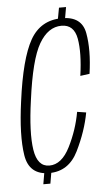

<svg xmlns="http://www.w3.org/2000/svg" viewBox="-51 -716 424 759"><g transform="rotate(-5 161.0 -337.0)"><path d="M203 -631H231.5L240.5 -682.5H212.5ZM90 7.5H118L127 -45H99ZM117 -34.5Q195 -34.5 232.5 -110.8Q270 -187 283.5 -260.5L248 -266Q235.5 -195.5 202.5 -129.8Q169.5 -64 120.5 -64Q73 -64 62.5 -132Q52 -200 70 -327.5Q91 -487.5 126.8 -549Q162.5 -610.5 216 -610.5Q265.5 -610.5 275.8 -554Q286 -497.5 273 -406.5L310 -411.5Q323.5 -505.5 311.2 -572.8Q299 -640 220.5 -640Q135.5 -640 94.2 -567Q53 -494 31 -326.5Q12.5 -192.5 25 -113.5Q37.5 -34.5 117 -34.5Z"/></g></svg>

Font: Anybody Condensed ExtraLight
Style: Italic
Weight: 250
Width: 3
Italic angle: -10°
Version: Version 1.113;gftools[0.9.25]